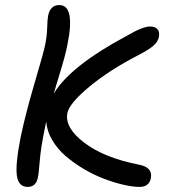

<svg xmlns="http://www.w3.org/2000/svg" viewBox="-20 -711 687 761"><path d="M89.8 29.8Q53.2 29.8 46.9 -14.6Q40.5 -59.1 62 -168Q80.6 -257.8 117.2 -382.1Q153.8 -506.3 158.2 -529.8Q166 -565.4 167 -600.6Q168 -635.7 170.9 -649.9Q179.7 -690.9 214.8 -690.9Q279.3 -690.9 247.1 -533.2Q242.7 -510.3 235.1 -482.2Q227.5 -454.1 212.4 -404.8Q197.3 -355.5 192.9 -339.8Q259.3 -450.2 483.9 -569.8Q545.4 -606 575.2 -606Q594.7 -606 604 -595.5Q613.3 -585 609.9 -564.9Q606 -545.4 588.6 -530.3Q571.3 -515.1 537.1 -497.1Q416 -435.1 335.4 -368.4Q254.9 -301.8 247.1 -263.2Q235.4 -205.1 314.5 -145Q393.6 -85 532.2 -58.1Q585.4 -47.4 578.1 -5.9Q571.8 29.8 533.2 29.8Q505.9 29.8 469 21.2Q432.1 12.7 391.6 -2.7Q351.1 -18.1 311.8 -41.5Q272.5 -64.9 240.2 -92.5Q208 -120.1 187 -155.8Q166 -191.4 163.1 -229Q162.1 -224.1 160.2 -214.6Q158.2 -205.1 157.2 -200.2Q141.1 -121.1 137.5 -72.5Q133.8 -23.9 129.9 -6.8Q122.6 29.8 89.8 29.8Z"/></svg>

Font: Shantell Sans Irregular Bouncy
Style: Italic
Weight: 400
Italic angle: -11.31°
Designer: Stephen Nixon, Anya Danilova, Shantell Martin
Foundry: Arrow Type
Version: Version 1.006;[9816181b4]